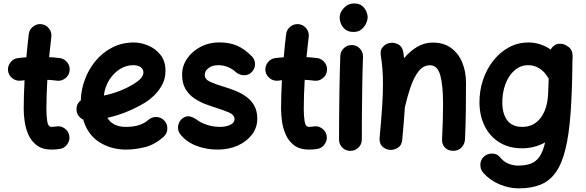

<svg xmlns="http://www.w3.org/2000/svg" viewBox="-20 -796 3341 1095"><path d="M377 -392.1Q373.5 -365.7 352.1 -349.1Q330.6 -332.5 304.2 -335.9Q278.8 -339.4 250 -340.8Q247.6 -299.3 246.1 -257.3Q244.6 -215.3 244.6 -173.3Q244.6 -134.8 249.5 -103.5Q254.4 -72.3 274.9 -72.3Q284.2 -72.3 299.8 -74.7Q325.7 -79.6 347.9 -64.2Q370.1 -48.8 375 -22.9Q379.9 2.9 364.5 25.6Q349.1 48.3 323.2 53.2Q310.1 55.2 298.1 56.2Q286.1 57.1 274.9 57.1Q221.7 57.1 189.7 32.7Q157.7 8.3 141.6 -28.8Q125.5 -65.9 120.4 -105Q115.2 -144 115.2 -173.3Q115.2 -215.3 116.5 -256.6Q117.7 -297.9 120.1 -338.4Q108.9 -337.4 98.1 -335.9Q71.8 -333 50.5 -349.6Q29.3 -366.2 25.9 -392.6Q22.9 -418.9 39.6 -440.2Q56.2 -461.4 82.5 -464.8Q105.5 -467.8 130.4 -469.2Q133.3 -502.4 136.7 -535.6Q140.1 -568.8 144 -601.6Q147.5 -627.9 168.7 -644.5Q189.9 -661.1 216.3 -658.2Q242.7 -654.8 259.3 -633.8Q275.9 -612.8 272.9 -586.4Q269.5 -557.1 266.4 -528.1Q263.2 -499 260.3 -470.2Q292 -468.3 320.8 -464.8Q347.2 -461.4 363.8 -439.9Q380.4 -418.5 377 -392.1Z M913.1 -16.1Q864.7 28.3 808.3 42.7Q752 57.1 698.2 57.1Q614.7 57.1 547.6 15.4Q480.5 -26.4 454.6 -113.8Q438.5 -121.1 428 -135.5Q417.5 -149.9 416.5 -168.5Q414.1 -202.6 440.9 -223.6Q442.4 -284.2 464.1 -342.8Q485.8 -401.4 525.4 -449Q564.9 -496.6 620.1 -525.1Q675.3 -553.7 743.7 -553.7Q783.7 -553.7 825.4 -536.1Q867.2 -518.6 895.5 -482.9Q923.8 -447.3 923.8 -393.1Q923.8 -345.2 902.6 -308.3Q881.3 -271.5 854 -246.8Q826.7 -222.2 808.6 -211.4Q757.3 -180.7 703.4 -158.7Q649.4 -136.7 592.3 -124Q623.5 -72.3 698.2 -72.3Q781.7 -72.3 826.2 -112.3Q846.2 -129.9 873 -128.7Q899.9 -127.4 918 -107.4Q935.5 -87.9 934.3 -60.8Q933.1 -33.7 913.1 -16.1ZM740.2 -424.3Q699.2 -424.3 663.3 -401.6Q627.4 -378.9 602.8 -339.6Q578.1 -300.3 572.3 -251Q665 -270.5 737.3 -314Q769.5 -333 783.7 -349.9Q797.9 -366.7 797.9 -382.3Q797.9 -401.9 782 -413.1Q766.1 -424.3 740.2 -424.3Z M1420.4 -390.1Q1403.8 -369.6 1379.2 -367.2Q1354.5 -364.7 1330.1 -380.4Q1283.7 -424.3 1224.6 -424.3Q1191.4 -424.3 1169.7 -408.2Q1147.9 -392.1 1147.9 -369.1Q1147.9 -343.3 1178.7 -329.3Q1209.5 -315.4 1249 -303.7Q1280.3 -294.4 1314.7 -281.5Q1349.1 -268.6 1379.4 -248Q1409.7 -227.5 1428.5 -196.3Q1447.3 -165 1447.3 -118.7Q1447.3 -68.4 1417.2 -28.6Q1387.2 11.2 1335.9 34.2Q1284.7 57.1 1220.2 57.1Q1151.9 57.1 1094.7 33.4Q1037.6 9.8 1005.9 -33.2Q991.2 -55.2 996.6 -81.5Q1002 -107.9 1023.9 -123Q1045.9 -137.2 1065.7 -131.3Q1085.4 -125.5 1099.1 -115.7Q1120.6 -97.7 1157.7 -85Q1194.8 -72.3 1235.4 -72.3Q1268.6 -72.3 1293 -84Q1317.4 -95.7 1317.4 -115.7Q1317.4 -140.6 1287.6 -153.8Q1257.8 -167 1219.7 -178.7Q1188.5 -188.5 1153.6 -201.4Q1118.7 -214.4 1087.9 -235.4Q1057.1 -256.3 1037.8 -288.8Q1018.6 -321.3 1018.6 -369.6Q1018.6 -420.4 1047.4 -462.2Q1076.2 -503.9 1124.3 -529.1Q1172.4 -554.2 1229.5 -554.2Q1289.6 -554.2 1332 -535.4Q1374.5 -516.6 1410.2 -480.5Q1431.2 -463.9 1434.1 -437.3Q1437 -410.6 1420.4 -390.1Z M1844.7 -392.1Q1841.3 -365.7 1819.8 -349.1Q1798.3 -332.5 1772 -335.9Q1746.6 -339.4 1717.8 -340.8Q1715.3 -299.3 1713.9 -257.3Q1712.4 -215.3 1712.4 -173.3Q1712.4 -134.8 1717.3 -103.5Q1722.2 -72.3 1742.7 -72.3Q1752 -72.3 1767.6 -74.7Q1793.5 -79.6 1815.7 -64.2Q1837.9 -48.8 1842.8 -22.9Q1847.7 2.9 1832.3 25.6Q1816.9 48.3 1791 53.2Q1777.8 55.2 1765.9 56.2Q1753.9 57.1 1742.7 57.1Q1689.5 57.1 1657.5 32.7Q1625.5 8.3 1609.4 -28.8Q1593.3 -65.9 1588.1 -105Q1583 -144 1583 -173.3Q1583 -215.3 1584.2 -256.6Q1585.4 -297.9 1587.9 -338.4Q1576.7 -337.4 1565.9 -335.9Q1539.6 -333 1518.3 -349.6Q1497.1 -366.2 1493.7 -392.6Q1490.7 -418.9 1507.3 -440.2Q1523.9 -461.4 1550.3 -464.8Q1573.2 -467.8 1598.1 -469.2Q1601.1 -502.4 1604.5 -535.6Q1607.9 -568.8 1611.8 -601.6Q1615.2 -627.9 1636.5 -644.5Q1657.7 -661.1 1684.1 -658.2Q1710.4 -654.8 1727.1 -633.8Q1743.7 -612.8 1740.7 -586.4Q1737.3 -557.1 1734.1 -528.1Q1731 -499 1728 -470.2Q1759.8 -468.3 1788.6 -464.8Q1814.9 -461.4 1831.5 -439.9Q1848.1 -418.5 1844.7 -392.1Z M1917 -694.8Q1917 -725.1 1941.2 -750.7Q1965.3 -776.4 1999.5 -776.4Q2027.8 -776.4 2044.7 -762.7Q2061.5 -749 2069.1 -730.7Q2076.7 -712.4 2076.7 -698.2Q2076.7 -681.6 2067.6 -661.9Q2058.6 -642.1 2040.8 -627.9Q2022.9 -613.8 1997.1 -613.8Q1966.3 -613.8 1948.7 -628.2Q1931.2 -642.6 1924.1 -661.6Q1917 -680.7 1917 -694.8ZM1988.3 -539.1Q2015.1 -538.1 2033.2 -518.1Q2051.3 -498 2050.3 -471.2Q2048.8 -437.5 2047.6 -389.4Q2046.4 -341.3 2045.7 -286.6Q2044.9 -231.9 2044.4 -177.7Q2043.9 -123.5 2043.7 -77.1Q2043.5 -30.8 2043.5 0Q2043.5 26.9 2024.2 45.7Q2004.9 64.5 1978 64.5Q1951.2 64.5 1932.4 45.7Q1913.6 26.9 1913.6 0Q1913.6 -31.2 1913.8 -77.6Q1914.1 -124 1914.6 -178.5Q1915 -232.9 1916 -288.1Q1917 -343.3 1918.2 -392.6Q1919.4 -441.9 1920.9 -477.1Q1921.9 -503.9 1941.7 -522Q1961.4 -540 1988.3 -539.1Z M2145 -10.3Q2154.8 -114.7 2159.4 -187.7Q2164.1 -260.7 2164.1 -315.9Q2164.1 -362.3 2161.1 -401.1Q2158.2 -439.9 2151.9 -479Q2147 -508.8 2162.1 -526.9Q2177.2 -544.9 2199.2 -550.3Q2224.6 -556.2 2249.5 -543.9Q2274.4 -531.7 2279.8 -499Q2282.7 -481 2284.7 -464.4Q2317.4 -503.4 2358.2 -528.3Q2398.9 -553.2 2448.7 -553.2Q2510.3 -553.2 2552.5 -522.5Q2594.7 -491.7 2616.2 -439.7Q2637.7 -387.7 2637.7 -323.7Q2637.7 -245.6 2636.7 -163.6Q2635.7 -81.5 2631.8 0.5Q2630.4 24.4 2613 44.2Q2595.7 64 2564.9 64Q2533.7 64 2516.8 44.9Q2500 25.9 2501 0.5Q2503.9 -57.6 2505.4 -108.2Q2506.8 -158.7 2506.8 -205.6Q2506.8 -309.1 2491 -366.5Q2475.1 -423.8 2432.6 -423.8Q2394 -423.8 2366.9 -388.9Q2339.8 -354 2321.3 -299.1Q2302.7 -244.1 2289.1 -184.6Q2286.6 -144.5 2282.7 -98.4Q2278.8 -52.2 2273.9 2Q2271 33.2 2248.5 47.1Q2226.1 61 2201.7 58.6Q2177.7 56.2 2159.9 38.8Q2142.1 21.5 2145 -10.3Z M3245.6 -472.7 3244.6 -445.8Q3243.2 -274.4 3234.1 -150.9Q3225.1 -27.3 3204.6 55.7Q3184.1 138.7 3149.2 187.5Q3114.3 236.3 3062.3 257.3Q3010.3 278.3 2937.5 278.3Q2884.8 278.3 2830.6 256.1Q2776.4 233.9 2737.3 190.9Q2719.2 170.9 2719.5 143.8Q2719.7 116.7 2738.3 98.6Q2758.3 79.6 2786.4 79.8Q2814.5 80.1 2830.6 99.6Q2852.5 126.5 2880.1 137.5Q2907.7 148.4 2934.1 148.4Q2976.6 148.4 3006.6 137.5Q3036.6 126.5 3056.6 97.9Q3076.7 69.3 3088.9 16.1Q3028.8 49.8 2956.5 49.8Q2883.8 49.8 2829.6 16.8Q2775.4 -16.1 2745.4 -74.7Q2715.3 -133.3 2714.4 -210Q2713.9 -278.3 2734.6 -340.1Q2755.4 -401.9 2793.2 -450Q2831.1 -498 2882.1 -525.9Q2933.1 -553.7 2993.7 -553.7Q3062 -553.7 3121.1 -513.2Q3127.4 -526.9 3139.6 -535.2Q3153.8 -546.9 3171.4 -546.4Q3177.7 -546.9 3184.1 -545.9Q3197.8 -543.9 3210 -536.6Q3241.7 -519.5 3244.6 -488.8Q3246.1 -481 3245.6 -472.7ZM2959 -72.3Q3024.4 -72.3 3063.5 -124Q3102.5 -175.8 3106 -262.7L3109.4 -348.6Q3104 -354.5 3100.6 -360.8Q3083 -389.6 3054.4 -407Q3025.9 -424.3 2992.7 -424.3Q2947.8 -424.3 2914.1 -394.5Q2880.4 -364.7 2862.3 -315.7Q2844.2 -266.6 2844.7 -208.5Q2845.7 -144.5 2874 -108.4Q2902.3 -72.3 2959 -72.3Z"/></svg>

Font: Mikhak-DS1-FD Bold
Style: Bold
Weight: 700
Designer: Amin Abedi
Version: Version 3.2